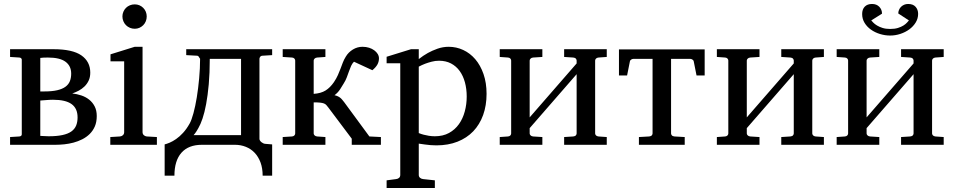

<svg xmlns="http://www.w3.org/2000/svg" viewBox="-20 -730 4810 968"><path d="M338.9 -358.9Q338.9 -397.5 310.3 -418.7Q281.7 -439.9 221.2 -439.9Q210.4 -439.9 200.2 -439.5Q189.9 -439 183.1 -438V-269H204.1Q242.7 -269 268.6 -275.1Q294.4 -281.2 310.1 -292.7Q325.7 -304.2 332.3 -320.8Q338.9 -337.4 338.9 -358.9ZM371.1 -138.2Q371.1 -183.6 340.8 -205.3Q310.5 -227.1 247.1 -227.1Q238.8 -227.1 229.5 -226.6Q220.2 -226.1 211.4 -225.3Q202.6 -224.6 195.3 -224.1Q188 -223.6 183.1 -223.1V-44.9Q190.4 -44.9 203.1 -43.9Q215.8 -43 225.1 -43Q266.6 -43 294.7 -49.1Q322.8 -55.2 339.6 -67.1Q356.4 -79.1 363.8 -96.9Q371.1 -114.7 371.1 -138.2ZM467.8 -145Q467.8 -115.2 458.3 -93Q448.7 -70.8 432.4 -54.7Q416 -38.6 394.8 -27.8Q373.5 -17.1 350.6 -11Q327.6 -4.9 304 -2.4Q280.3 0 259.8 0H30.8V-39.1L78.1 -42Q85 -43 87.4 -46.1Q89.8 -49.3 89.8 -53.2V-429.2Q89.8 -432.1 87.4 -435.5Q85 -439 78.1 -439.9L30.8 -442.9V-481.9H250Q345.7 -481.9 390.4 -450.7Q435.1 -419.4 435.1 -363.8Q435.1 -340.8 427 -323.7Q418.9 -306.6 405.8 -293.9Q392.6 -281.2 376.5 -272.7Q360.4 -264.2 344.2 -258.8Q367.7 -256.3 390.1 -248.8Q412.6 -241.2 429.7 -227.5Q446.8 -213.9 457.3 -193.6Q467.8 -173.3 467.8 -145Z M536.1 0V-39.1L585 -42Q594.2 -43 600.1 -48.8Q606 -54.7 606 -64V-420.9H537.1V-456.1L659.2 -494.1H698.7V-64Q698.7 -54.7 704.8 -48.8Q710.9 -43 719.7 -42L771 -39.1V0ZM719.7 -647Q719.7 -634.3 715.1 -622.8Q710.4 -611.3 702.1 -603Q693.8 -594.7 682.9 -589.8Q671.9 -585 659.2 -585Q646.5 -585 635 -589.8Q623.5 -594.7 615.2 -603Q606.9 -611.3 602.1 -622.8Q597.2 -634.3 597.2 -647Q597.2 -659.7 602.1 -670.9Q606.9 -682.1 615.2 -690.4Q623.5 -698.7 635 -703.4Q646.5 -708 659.2 -708Q671.9 -708 682.9 -703.4Q693.8 -698.7 702.1 -690.4Q710.4 -682.1 715.1 -670.9Q719.7 -659.7 719.7 -647Z M1195.3 -433.1H1037.6Q1037.6 -361.8 1032.5 -305.2Q1027.3 -248.5 1019.3 -205.3Q1011.2 -162.1 1001 -132.1Q990.7 -102.1 980 -84Q975.1 -75.2 970.9 -68.6Q966.8 -62 963.4 -57.6Q959.5 -52.2 956.1 -48.8H1195.3ZM1305.2 -449.2Q1295.9 -449.2 1292 -443.8Q1288.1 -438.5 1288.1 -434.1V-29.8Q1288.1 -25.4 1291 -21Q1293.9 -16.6 1298.1 -13.2Q1302.2 -9.8 1307.1 -7.6Q1312 -5.4 1316.4 -4.9L1352.1 -2V155.8H1304.2Q1304.2 118.2 1293.5 89.1Q1282.7 60.1 1263.9 40.3Q1245.1 20.5 1219.5 10.3Q1193.8 0 1164.1 0H998Q930.2 0 894.8 40Q859.4 80.1 859.4 155.8H810.1V-2Q820.3 -4.4 835.4 -10.7Q850.6 -17.1 867.9 -29.1Q885.3 -41 902.8 -60.1Q920.4 -79.1 936 -106.9Q945.8 -124 955.3 -159.2Q964.8 -194.3 972.2 -239.3Q979.5 -284.2 984.1 -335Q988.8 -385.7 988.8 -434.1Q986.8 -435.5 985.6 -438Q984.4 -440.4 982.9 -443.1Q981.4 -445.8 978.8 -447.5Q976.1 -449.2 971.7 -449.2L918.9 -452.1V-481.9H1352.1V-452.1Z M1753.4 0V-30.8L1635.3 -188Q1629.9 -195.3 1625.2 -200.4Q1620.6 -205.6 1613 -208.5Q1605.5 -211.4 1593.5 -212.6Q1581.5 -213.9 1561.5 -213.9V-57.1Q1561.5 -52.2 1565.9 -47.6Q1570.3 -43 1578.6 -42L1620.6 -39.1V0H1405.3V-39.1L1452.6 -42Q1460.9 -43 1464.6 -47.6Q1468.3 -52.2 1468.3 -57.1V-424.8Q1468.3 -429.7 1464.6 -434.3Q1460.9 -439 1452.6 -439.9L1405.3 -442.9V-481.9H1620.6V-442.9L1578.6 -439.9Q1570.3 -439 1565.9 -434.3Q1561.5 -429.7 1561.5 -424.8V-256.8Q1598.1 -259.3 1621.3 -273.7Q1644.5 -288.1 1663.6 -315.9Q1676.3 -335 1683.6 -351.6Q1690.9 -368.2 1696.8 -383.8Q1702.6 -399.4 1708.3 -414.3Q1713.9 -429.2 1723.6 -444.8Q1736.8 -466.8 1759.3 -480.5Q1781.7 -494.1 1807.6 -494.1Q1825.7 -494.1 1840.8 -489.3Q1856 -484.4 1866.9 -476.3Q1877.9 -468.3 1884.3 -457.8Q1890.6 -447.3 1890.6 -436Q1890.6 -418.9 1882.6 -404.5Q1874.5 -390.1 1857.4 -376L1764.6 -418.9Q1755.9 -410.2 1750.2 -397.7Q1744.6 -385.3 1739.5 -370.6Q1734.4 -356 1728.5 -340.3Q1722.7 -324.7 1713.4 -310.1Q1706.1 -297.4 1694.8 -280Q1683.6 -262.7 1666.5 -250Q1675.3 -248 1681.9 -245.1Q1688.5 -242.2 1694.1 -238Q1699.7 -233.9 1704.6 -228Q1709.5 -222.2 1715.3 -214.8L1842.3 -42L1900.4 -39.1V0Z M2333 -243.2Q2333 -281.7 2324 -314.9Q2314.9 -348.1 2297.4 -372.3Q2279.8 -396.5 2253.7 -410.2Q2227.5 -423.8 2193.4 -423.8Q2174.3 -423.8 2156 -418.9Q2137.7 -414.1 2123.5 -408.7Q2106.9 -402.3 2091.3 -394V-59.1Q2103 -54.2 2116.2 -50.8Q2127.4 -47.9 2142.1 -45.4Q2156.7 -43 2172.4 -43Q2213.4 -43 2243.7 -59.6Q2273.9 -76.2 2293.7 -104Q2313.5 -131.8 2323.2 -168Q2333 -204.1 2333 -243.2ZM2433.1 -256.8Q2433.1 -198.2 2415.8 -150.1Q2398.4 -102.1 2366 -68.1Q2333.5 -34.2 2286.4 -15.6Q2239.3 2.9 2180.2 2.9Q2166.5 2.9 2150.9 1.7Q2135.3 0.5 2122.1 -1.5Q2106.4 -3.4 2091.3 -5.9V151.9Q2091.3 161.1 2097.7 166.5Q2104 171.9 2113.3 172.9L2172.4 179.2V217.8H1929.2V179.2L1977.1 172.9Q1986.3 171.9 1992.2 166.5Q1998 161.1 1998 151.9V-411.1H1929.2V-443.8L2052.2 -481.9H2091.3V-432.1Q2112.8 -449.2 2137.2 -462.9Q2158.2 -474.6 2185.5 -484.4Q2212.9 -494.1 2242.2 -494.1Q2280.8 -494.1 2315.4 -478Q2350.1 -461.9 2376.2 -431.4Q2402.3 -400.9 2417.7 -356.7Q2433.1 -312.5 2433.1 -256.8Z M2824.2 0V-39.1L2870.1 -42Q2879.4 -43 2883.3 -47.6Q2887.2 -52.2 2887.2 -57.1V-356L2650.4 -84V-57.1Q2650.4 -52.2 2654.8 -47.6Q2659.2 -43 2667.5 -42L2714.4 -39.1V0H2499.5V-39.1L2541.5 -42Q2549.8 -43 2553.5 -47.6Q2557.1 -52.2 2557.1 -57.1V-424.8Q2557.1 -429.7 2553.5 -434.3Q2549.8 -439 2541.5 -439.9L2499.5 -442.9V-481.9H2714.4V-442.9L2667.5 -439.9Q2659.2 -439 2654.8 -434.3Q2650.4 -429.7 2650.4 -424.8V-138.2L2887.2 -410.2V-424.8Q2887.2 -429.7 2883.3 -434.3Q2879.4 -439 2870.1 -439.9L2824.2 -442.9V-481.9H3039.1V-442.9L2997.1 -439.9Q2988.8 -439 2984.6 -434.3Q2980.5 -429.7 2980.5 -424.8V-57.1Q2980.5 -52.2 2984.6 -47.6Q2988.8 -43 2997.1 -42L3039.1 -39.1V0Z M3532.7 -481V-349.6H3491.7L3477.5 -420.9Q3476.6 -426.3 3470.9 -429.7Q3465.3 -433.1 3460.9 -433.1H3363.3V-57.1Q3363.3 -52.2 3367.2 -47.6Q3371.1 -43 3380.4 -42L3432.1 -39.1V0H3201.2V-39.1L3252.9 -42Q3262.2 -43 3266.1 -47.6Q3270 -52.2 3270 -57.1V-433.1H3172.4Q3168 -433.1 3162.4 -429.7Q3156.7 -426.3 3155.8 -420.9L3141.6 -349.6H3100.6V-481Z M3918.9 0V-39.1L3964.8 -42Q3974.1 -43 3978 -47.6Q3981.9 -52.2 3981.9 -57.1V-356L3745.1 -84V-57.1Q3745.1 -52.2 3749.5 -47.6Q3753.9 -43 3762.2 -42L3809.1 -39.1V0H3594.2V-39.1L3636.2 -42Q3644.5 -43 3648.2 -47.6Q3651.9 -52.2 3651.9 -57.1V-424.8Q3651.9 -429.7 3648.2 -434.3Q3644.5 -439 3636.2 -439.9L3594.2 -442.9V-481.9H3809.1V-442.9L3762.2 -439.9Q3753.9 -439 3749.5 -434.3Q3745.1 -429.7 3745.1 -424.8V-138.2L3981.9 -410.2V-424.8Q3981.9 -429.7 3978 -434.3Q3974.1 -439 3964.8 -439.9L3918.9 -442.9V-481.9H4133.8V-442.9L4091.8 -439.9Q4083.5 -439 4079.3 -434.3Q4075.2 -429.7 4075.2 -424.8V-57.1Q4075.2 -52.2 4079.3 -47.6Q4083.5 -43 4091.8 -42L4133.8 -39.1V0Z M4522.9 0V-39.1L4568.8 -42Q4578.1 -43 4582 -47.6Q4585.9 -52.2 4585.9 -57.1V-356L4349.1 -84V-57.1Q4349.1 -52.2 4353.5 -47.6Q4357.9 -43 4366.2 -42L4413.1 -39.1V0H4198.2V-39.1L4240.2 -42Q4248.5 -43 4252.2 -47.6Q4255.9 -52.2 4255.9 -57.1V-424.8Q4255.9 -429.7 4252.2 -434.3Q4248.5 -439 4240.2 -439.9L4198.2 -442.9V-481.9H4413.1V-442.9L4366.2 -439.9Q4357.9 -439 4353.5 -434.3Q4349.1 -429.7 4349.1 -424.8V-138.2L4585.9 -410.2V-424.8Q4585.9 -429.7 4582 -434.3Q4578.1 -439 4568.8 -439.9L4522.9 -442.9V-481.9H4737.8V-442.9L4695.8 -439.9Q4687.5 -439 4683.3 -434.3Q4679.2 -429.7 4679.2 -424.8V-57.1Q4679.2 -52.2 4683.3 -47.6Q4687.5 -43 4695.8 -42L4737.8 -39.1V0ZM4608.9 -660.2Q4608.9 -636.7 4596.7 -616.7Q4584.5 -596.7 4564.5 -582Q4544.4 -567.4 4519.3 -559.1Q4494.1 -550.8 4467.8 -550.8Q4441.9 -550.8 4416.5 -558.6Q4391.1 -566.4 4371.1 -580.6Q4351.1 -594.7 4338.9 -614.7Q4326.7 -634.8 4326.7 -659.2Q4326.7 -683.1 4339.8 -696.5Q4353 -710 4376.5 -710Q4399.4 -710 4413.1 -695.8Q4426.8 -681.6 4426.8 -661.1L4372.6 -627Q4376 -623 4383.1 -615.7Q4390.1 -608.4 4401.9 -601.3Q4413.6 -594.2 4429.7 -589.1Q4445.8 -584 4467.8 -584Q4490.7 -584 4507.1 -589.1Q4523.4 -594.2 4534.7 -601.3Q4545.9 -608.4 4552.5 -615.7Q4559.1 -623 4562.5 -627L4508.8 -662.1Q4508.8 -671.4 4512.5 -680.2Q4516.1 -689 4522.7 -695.6Q4529.3 -702.1 4538.3 -706.1Q4547.4 -710 4558.6 -710Q4583.5 -710 4596.2 -695.6Q4608.9 -681.2 4608.9 -660.2Z"/></svg>

Font: Charis SIL CyrE
Style: Regular
Weight: 400
Foundry: SIL International
Version: Version 5.000